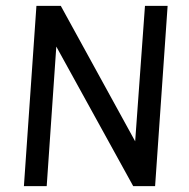

<svg xmlns="http://www.w3.org/2000/svg" viewBox="-20 -632 642 652"><path d="M61.2 0 103.7 -612H186.5L439 -152.1L472.3 -612H549.2L506.7 0H432.3L171.2 -473.8L138.6 0Z"/></svg>

Font: Ancizar Sans Thin
Style: Italic
Weight: 100
Italic angle: -4°
Designer: Cesar Puertas, Viviana Monsalve, Julian Moncada, Julian Prieto, Jose Castro, Mariel Hernandez, Felipe Aragon, Sara Alarc
Version: Version 8.100